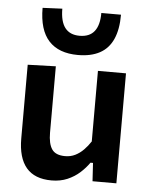

<svg xmlns="http://www.w3.org/2000/svg" viewBox="-54 -809 675 866"><g transform="rotate(5 283.0 -376.0)"><path d="M211.5 12.5Q135 12.5 97.2 -32.2Q59.5 -77 59.5 -164.5Q59.5 -197.5 59.5 -222Q59.5 -246.5 59.5 -272Q59.5 -320 59.5 -357.5Q59.5 -395 59.5 -428.5Q59.5 -462 59.5 -498L186.5 -502Q186.5 -448.5 186.5 -396.2Q186.5 -344 186.5 -287V-201Q186.5 -152 203.2 -127Q220 -102 263.5 -102Q288 -102 308.8 -112.2Q329.5 -122.5 346.5 -139.8Q363.5 -157 377.5 -178.5V-287Q377.5 -344 377.5 -394.2Q377.5 -444.5 377.5 -498H504.5Q504.5 -444.5 504.5 -392.2Q504.5 -340 504.5 -272V-217Q504.5 -155 504.5 -104.5Q504.5 -54 504.5 0H396.5L391.5 -82.5H380Q363.5 -58.5 339.5 -36.8Q315.5 -15 283.5 -1.2Q251.5 12.5 211.5 12.5ZM281 -561.5Q194 -561.5 149 -610.5Q104 -659.5 104 -759.5L193 -763.5Q193 -705.5 215 -677Q237 -648.5 281 -648.5Q326 -648.5 348 -676.5Q370 -704.5 370 -759.5H459Q459 -692.5 439.2 -648.5Q419.5 -604.5 379.8 -583Q340 -561.5 281 -561.5Z"/></g></svg>

Font: Commissioner Thin SemiBold
Style: Regular
Weight: 600
Version: Version 1.000